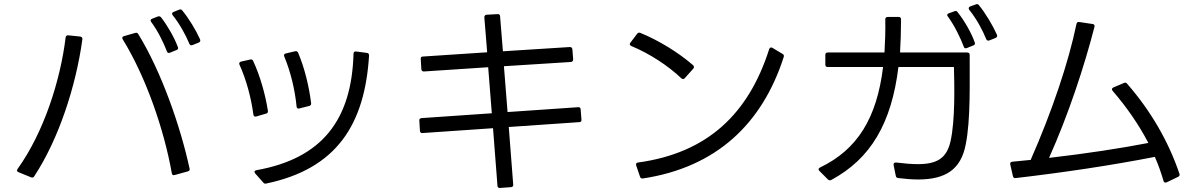

<svg xmlns="http://www.w3.org/2000/svg" viewBox="-20 -877 5945 951"><path d="M964 -666C971 -669 974 -674 971 -682C950 -729 915 -786 883 -825C879 -830 874 -832 867 -829L840 -818C832 -815 830 -809 835 -802C869 -760 900 -704 918 -660C921 -653 926 -651 934 -654ZM854 -629C861 -631 864 -637 861 -644C844 -690 811 -748 778 -791C773 -796 768 -798 761 -795L733 -784C725 -781 724 -775 729 -768C762 -724 790 -666 807 -622C809 -615 815 -613 822 -616ZM910 -28C918 -30 921 -35 919 -42C874 -250 780 -521 665 -708C662 -714 657 -716 650 -714L594 -698C586 -696 583 -690 588 -682C701 -499 792 -239 831 -19C832 -11 837 -8 845 -10ZM133 1C140 4 145 3 149 -3C270 -186 356 -449 388 -682C389 -690 385 -695 377 -696L318 -702C311 -703 306 -699 305 -691C279 -479 198 -223 67 -40C62 -33 64 -27 72 -24Z M1511 -352C1519 -354 1522 -359 1521 -366C1511 -449 1488 -542 1457 -615C1454 -622 1449 -625 1441 -623L1395 -612C1387 -610 1385 -605 1388 -597C1419 -523 1441 -433 1449 -349C1450 -341 1455 -337 1463 -340ZM1284 27C1288 32 1293 34 1299 32C1648 -41 1787 -261 1808 -602C1808 -610 1805 -614 1797 -615L1744 -622C1736 -623 1731 -619 1731 -611C1722 -284 1576 -92 1250 -34C1240 -32 1238 -26 1244 -18ZM1297 -314C1305 -316 1308 -320 1307 -328C1294 -411 1268 -502 1234 -575C1231 -582 1226 -584 1219 -582L1174 -572C1166 -570 1163 -564 1166 -557C1200 -483 1224 -392 1235 -310C1236 -301 1242 -298 1249 -300Z M2067 -534C2068 -526 2072 -523 2080 -523L2398 -544L2416 -316L2068 -292C2060 -291 2056 -287 2057 -279L2060 -229C2061 -221 2065 -217 2073 -218L2422 -242L2444 43C2444 51 2449 54 2456 54L2511 50C2519 49 2523 45 2522 37L2500 -248L2849 -272C2857 -272 2861 -277 2860 -285L2856 -335C2856 -343 2851 -347 2843 -346L2494 -322L2476 -549L2808 -570C2815 -571 2819 -575 2819 -583L2815 -633C2814 -641 2810 -644 2802 -644L2471 -623L2457 -796C2457 -804 2452 -808 2444 -807L2390 -804C2383 -803 2379 -799 2379 -791L2393 -618L2075 -597C2067 -597 2063 -593 2064 -585Z M3414 -537C3419 -543 3418 -549 3413 -554C3343 -615 3245 -676 3152 -714C3146 -717 3140 -715 3136 -710L3102 -665C3097 -659 3099 -653 3107 -649C3197 -612 3290 -551 3355 -489C3361 -484 3367 -484 3372 -490ZM3150 -2C3152 5 3157 8 3164 7C3529 -48 3756 -265 3862 -595C3864 -602 3862 -607 3856 -610L3806 -640C3799 -644 3793 -642 3790 -634C3688 -314 3485 -119 3140 -72C3132 -71 3129 -66 3131 -58Z M4911 -689C4918 -692 4921 -697 4918 -705C4897 -752 4861 -812 4829 -851C4825 -857 4819 -858 4813 -855L4785 -845C4777 -841 4776 -835 4781 -828C4816 -785 4847 -728 4865 -683C4868 -676 4874 -674 4881 -677ZM4801 -652C4808 -654 4811 -660 4808 -667C4792 -713 4758 -773 4723 -817C4719 -823 4714 -824 4707 -821L4679 -811C4671 -808 4669 -802 4675 -795C4708 -750 4737 -690 4754 -645C4756 -638 4762 -636 4769 -639ZM4081 12C4086 17 4092 17 4098 14C4293 -91 4396 -267 4430 -545H4705C4707 -458 4712 -283 4688 -177C4669 -93 4621 -64 4526 -64C4495 -64 4460 -67 4419 -72C4410 -73 4405 -68 4406 -60L4417 -6C4418 1 4422 4 4429 5C4464 9 4497 12 4527 12C4663 12 4739 -37 4763 -160C4789 -286 4782 -482 4783 -605C4783 -613 4778 -617 4771 -617H4438C4441 -668 4443 -723 4443 -781C4443 -789 4439 -793 4431 -793H4377C4369 -793 4365 -789 4365 -781C4366 -723 4364 -668 4361 -617H4080C4072 -617 4068 -613 4068 -605V-557C4068 -549 4072 -545 4080 -545H4354C4323 -294 4229 -137 4041 -47C4033 -43 4032 -36 4039 -30Z M4997 -5C4999 3 5003 6 5011 5C5243 -22 5486 -58 5700 -100C5717 -62 5731 -22 5743 19C5745 27 5751 29 5759 26L5815 -1C5822 -4 5824 -9 5822 -16C5768 -176 5680 -328 5563 -462C5559 -468 5553 -469 5547 -466L5495 -444C5487 -440 5485 -434 5491 -427C5560 -347 5620 -261 5668 -169C5535 -143 5359 -116 5176 -95C5271 -306 5352 -552 5401 -744C5403 -752 5400 -757 5392 -758L5326 -768C5318 -769 5314 -766 5312 -759C5273 -569 5190 -323 5085 -85C5055 -82 5024 -79 4994 -76C4986 -75 4982 -70 4984 -62Z"/></svg>

Font: LINE Seed JP_OTF Regular
Style: Regular
Weight: 400
Designer: LY Corporation & Fontrix & Fontworks
Version: Version 1.002